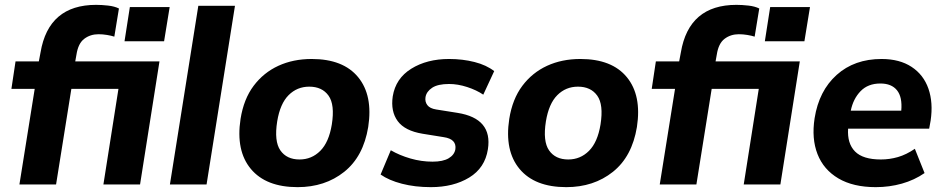

<svg xmlns="http://www.w3.org/2000/svg" viewBox="-20 -760 3886 791"><path d="M60 0 123 -394H27L44 -507H140L147 -544Q180 -740 376 -740Q399 -740 425.5 -737Q452 -734 470 -725L451 -609Q439 -613 421 -616Q403 -619 386 -619Q352 -619 327 -600Q302 -581 295 -535L290 -507H637L557 0H406L468 -394H274L211 0ZM493 -590 515 -731H679L656 -590Z M680 0 797 -736H948L831 0Z M1206 11Q1076 11 1013.5 -64Q951 -139 971 -270Q984 -352 1025 -406.5Q1066 -461 1127 -489Q1188 -517 1264 -517Q1394 -517 1455.5 -442Q1517 -367 1497 -237Q1477 -115 1398 -52Q1319 11 1206 11ZM1214 -103Q1264 -103 1299.5 -138.5Q1335 -174 1347 -247Q1360 -329 1333.5 -366Q1307 -403 1254 -403Q1204 -403 1169 -368Q1134 -333 1122 -260Q1109 -178 1135 -140.5Q1161 -103 1214 -103Z M1755 11Q1690 11 1636 -3Q1582 -17 1548 -41L1590 -141Q1626 -120 1671 -107Q1716 -94 1762 -94Q1805 -94 1828.5 -108Q1852 -122 1856 -145Q1862 -187 1808 -195L1721 -209Q1648 -221 1618.5 -261Q1589 -301 1598 -363Q1610 -437 1674.5 -477Q1739 -517 1830 -517Q1886 -517 1935 -504.5Q1984 -492 2016 -467L1971 -370Q1943 -389 1904.5 -401.5Q1866 -414 1830 -414Q1784 -414 1760.5 -398.5Q1737 -383 1733 -360Q1730 -341 1740.5 -327Q1751 -313 1777 -309L1865 -295Q2010 -272 1990 -145Q1978 -68 1913 -28.5Q1848 11 1755 11Z M2313 11Q2183 11 2120.5 -64Q2058 -139 2078 -270Q2091 -352 2132 -406.5Q2173 -461 2234 -489Q2295 -517 2371 -517Q2501 -517 2562.5 -442Q2624 -367 2604 -237Q2584 -115 2505 -52Q2426 11 2313 11ZM2321 -103Q2371 -103 2406.5 -138.5Q2442 -174 2454 -247Q2467 -329 2440.5 -366Q2414 -403 2361 -403Q2311 -403 2276 -368Q2241 -333 2229 -260Q2216 -178 2242 -140.5Q2268 -103 2321 -103Z M2698 0 2761 -394H2665L2682 -507H2778L2785 -544Q2818 -740 3014 -740Q3037 -740 3063.5 -737Q3090 -734 3108 -725L3089 -609Q3077 -613 3059 -616Q3041 -619 3024 -619Q2990 -619 2965 -600Q2940 -581 2933 -535L2928 -507H3275L3195 0H3044L3106 -394H2912L2849 0ZM3131 -590 3153 -731H3317L3294 -590Z M3588 11Q3495 11 3434 -25Q3373 -61 3348 -125Q3323 -189 3336 -273Q3354 -386 3427 -451.5Q3500 -517 3612 -517Q3686 -517 3735.5 -484.5Q3785 -452 3805 -394.5Q3825 -337 3814 -263L3808 -230H3474Q3470 -169 3502.5 -136Q3535 -103 3609 -103Q3645 -103 3679.5 -113Q3714 -123 3749 -147L3789 -47Q3747 -18 3695.5 -3.5Q3644 11 3588 11ZM3607 -416Q3556 -416 3525.5 -384.5Q3495 -353 3485 -304H3693Q3698 -360 3675.5 -388Q3653 -416 3607 -416Z"/></svg>

Font: Mulish ExtraBold
Style: Italic
Weight: 800
Italic angle: -9°
Designer: Vernon Adams
Foundry: Vernon Adams
Version: Version 3.603; ttfautohint (v1.8.3)